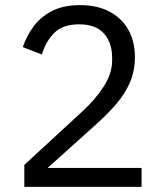

<svg xmlns="http://www.w3.org/2000/svg" viewBox="-20 -730 640 750"><path d="M533 -74V0H75V-86L303 -296Q352 -341 385 -392Q418 -443 418 -493V-505Q418 -563 386 -599Q354 -635 289 -635Q225 -635 191.5 -601Q158 -567 144 -517L69 -546Q83 -587 109.5 -624.5Q136 -662 181 -686Q226 -710 293 -710Q361 -710 409 -684Q457 -658 482 -612.5Q507 -567 507 -507Q507 -453 487.5 -408Q468 -363 433.5 -323Q399 -283 354 -243L166 -74Z"/></svg>

Font: IBM Plex Sans
Style: Regular
Weight: 400
Designer: Mike Abbink, Paul van der Laan, Pieter van Rosmalen
Foundry: Bold Monday
Version: Version 3.201